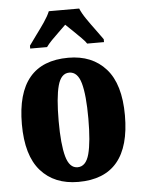

<svg xmlns="http://www.w3.org/2000/svg" viewBox="-54 -809 642 863"><g transform="rotate(-5 266.5 -378.0)"><path d="M265 10Q157 10 95.5 -59.5Q34 -129 34 -270Q34 -550 268 -550Q375 -550 437 -480.5Q499 -411 499 -270Q499 10 265 10ZM267 -56Q305 -56 319.5 -110.5Q334 -165 334 -270Q334 -376 319 -429.5Q304 -483 266 -483Q229 -483 214.5 -429.5Q200 -376 200 -270Q200 -165 215 -110.5Q230 -56 267 -56ZM101 -619Q114 -638 133.5 -664Q153 -690 171.5 -717Q190 -744 199 -766H336Q345 -744 363.5 -717Q382 -690 401.5 -664Q421 -638 434 -619V-606H358Q353 -615 335.5 -632.5Q318 -650 299 -668.5Q280 -687 267 -699Q254 -686 236 -669Q218 -652 202 -635.5Q186 -619 177 -606H101Z"/></g></svg>

Font: Noto Serif Bengali ExtraCondensed Black
Style: Regular
Weight: 900
Width: 2
Designer: Juan Bruce, Universal Thirst, Indian Type Foundry and the Monotype Design Team.
Foundry: Monotype Imaging Inc.
Version: Version 2.003; ttfautohint (v1.8.4.7-5d5b)